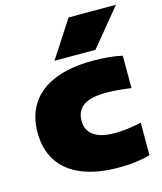

<svg xmlns="http://www.w3.org/2000/svg" viewBox="-120 -896 838 995"><g transform="rotate(-15 298.5 -398.5)"><path d="M33 -273Q33 -363 75.5 -427.2Q118 -491.5 201.5 -525.2Q285 -559 406 -559Q494 -559 563 -544V-370Q523 -375.5 492.8 -378.2Q462.5 -381 430 -381Q346 -381 307.5 -353.8Q269 -326.5 269 -273Q269 -221.5 307.2 -194.2Q345.5 -167 420 -167Q452.5 -167 483.5 -170.8Q514.5 -174.5 563 -184V-10Q530.5 -0.5 487.2 5.2Q444 11 396 11Q278.5 11 197.2 -22.2Q116 -55.5 74.5 -119.2Q33 -183 33 -273ZM214 -610 343 -808H597L434 -610Z"/></g></svg>

Font: Encode Sans Expanded Black
Style: Regular
Weight: 900
Width: 7
Designer: Multiple Designers
Foundry: Impallari Type
Version: Version 2.000